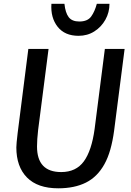

<svg xmlns="http://www.w3.org/2000/svg" viewBox="-20 -1012 712 1040"><path d="M295.5 8Q184 8 126.2 -50.5Q68.5 -109 68.5 -213.5Q68.5 -231.5 75.5 -290.5L133.5 -747H243L186.5 -308Q180.5 -255 180.5 -218.5Q180.5 -80 311.5 -80Q392 -80 434.2 -138Q476.5 -196 492.5 -313.5L548 -747H655L598 -303.5Q590.5 -247.5 577.5 -202Q564.5 -156.5 545.5 -122.5Q507.5 -54 445.5 -23Q383.5 8 295.5 8ZM405.5 -818Q331 -818 292.2 -867Q253.5 -916 258.5 -991.5H329Q334 -943 352 -919.2Q370 -895.5 409.5 -895.5Q454.5 -895.5 474 -922.8Q493.5 -950 504.5 -991.5H573Q573 -945 551 -905.5Q529 -866 491.2 -842Q453.5 -818 405.5 -818Z"/></svg>

Font: Merriweather Sans Italic
Style: Regular
Weight: 400
Italic angle: -7.5°
Designer: Eben Sorkin
Foundry: Eben Sorkin
Version: Version 1.008; ttfautohint (v1.7.19-72a1) -l 8 -r 50 -G 200 